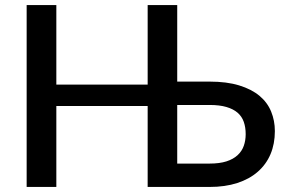

<svg xmlns="http://www.w3.org/2000/svg" viewBox="-20 -740 1132 760"><path d="M809.5 -92.5Q849 -92.5 876.2 -101.2Q903.5 -110 920.5 -125.8Q937.5 -141.5 945 -162.8Q952.5 -184 952.5 -209Q952.5 -236 945 -257.5Q937.5 -279 920.5 -293.8Q903.5 -308.5 876.2 -316.5Q849 -324.5 809.5 -324.5H681.5V-92.5ZM809.5 -417Q877.5 -417 926.5 -402Q975.5 -387 1007 -360.8Q1038.5 -334.5 1053.2 -298.5Q1068 -262.5 1068 -221Q1068 -170.5 1050.8 -129.8Q1033.5 -89 1000.2 -60Q967 -31 919 -15.5Q871 0 809.5 0H564.5V-320.5H203V0H85.5V-720H203V-405H564.5V-720H681.5V-417Z"/></svg>

Font: Lato SemiBold
Style: Regular
Weight: 600
Designer: Lukasz Dziedzic with Adam Twardoch and Botio Nikoltchev
Foundry: tyPoland Lukasz Dziedzic
Version: Version 2.015; 2015-08-06; http://www.latofonts.com/